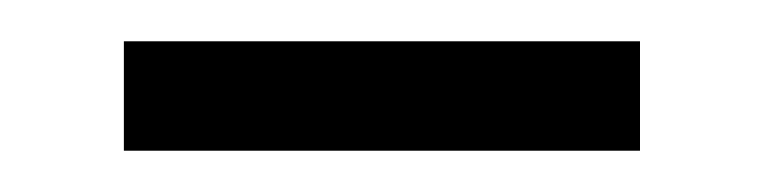

<svg xmlns="http://www.w3.org/2000/svg" viewBox="-20 -721 370 93"><path d="M290 -648H40V-701H290Z"/></svg>

Font: Kulim Park
Style: Regular
Weight: 400
Designer: Noponies / Dale Sattler
Foundry: Noponies
Version: Version 1.000; ttfautohint (v1.8.3)